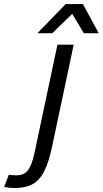

<svg xmlns="http://www.w3.org/2000/svg" viewBox="-163 -720 506 945"><path d="M199.7 -500 93.7 0Q77.7 77 54.9 122.1Q32.2 167.2 -2.3 186.2Q-36.7 205.3 -90 205.3Q-105.5 205.3 -117.1 204.2Q-128.7 203 -142.7 200L-119.5 140Q-108.5 141 -100.5 142Q-92.5 143 -83.5 143Q-45.3 143 -26 118.8Q-6.7 94.5 6.7 33L119.7 -500ZM163.5 -700H245.2L322.8 -556.7H249.5ZM241.8 -700 94.5 -556.7H21.2L160.2 -700Z"/></svg>

Font: Epunda Slab Light
Style: Italic
Weight: 300
Italic angle: -12°
Designer: Simon Atzbach
Foundry: typofactur
Version: Version 1.102